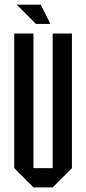

<svg xmlns="http://www.w3.org/2000/svg" viewBox="-20 -812 373 832"><path d="M41.7 -666.7H125V-83.3H208.3V-666.7H291.7V-83.3L208.3 0H125L41.7 -83.3ZM198.3 -708.3H135.8L52.5 -791.7H156.7Z"/></svg>

Font: Yulong
Style: Regular
Weight: 400
Designer: GGBotNet
Foundry: f0n7.com
Version: 1.00